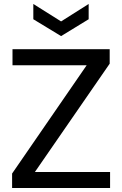

<svg xmlns="http://www.w3.org/2000/svg" viewBox="-20 -948 616 968"><path d="M41 0V-73L417 -619H43V-700H533V-627L156 -81H535V0ZM288 -766 148 -851V-928L288 -840L427 -928V-851Z"/></svg>

Font: Envelope Sans Variable
Style: Regular
Weight: 500
Designer: Andreas Rasmussen / Norman Anderson
Foundry: mail.de GmbH
Version: Version 1.150